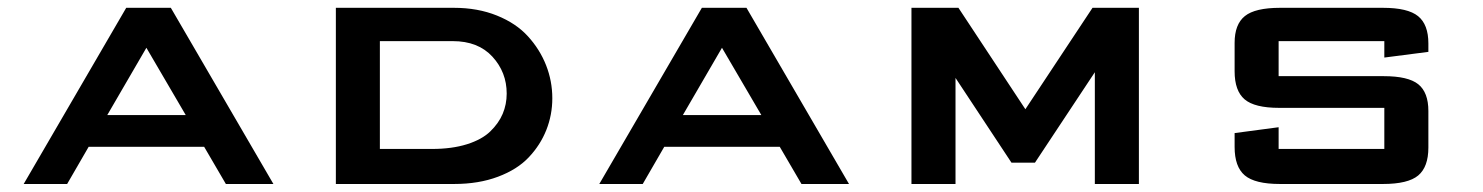

<svg xmlns="http://www.w3.org/2000/svg" viewBox="-20 -459 3700 479"><path d="M406.2 -439.5 662.1 0H543.5L489.3 -92.8H201.2L147.5 0H39.1L294.9 -439.5ZM247.6 -171.9H443.4L345.2 -339.8Z M1109.4 -356.4H927.7V-87.4H1057.6Q1107.4 -87.4 1144.8 -99.1Q1182.1 -110.8 1203.1 -131.1Q1224.1 -151.4 1234.1 -175Q1244.1 -198.7 1244.1 -225.6Q1244.1 -278.8 1208.5 -317.6Q1172.9 -356.4 1109.4 -356.4ZM1112.8 0H817.9V-439.5H1112.8Q1171.9 -439.5 1219.7 -420.2Q1267.6 -400.9 1297.1 -368.4Q1326.7 -335.9 1342.3 -296.4Q1357.9 -256.8 1357.9 -213.9Q1357.9 -172.4 1343 -134.8Q1328.1 -97.2 1299.3 -66.7Q1270.5 -36.1 1222.4 -18.1Q1174.3 0 1112.8 0Z M1842.3 -439.5 2098.1 0H1979.5L1925.3 -92.8H1637.2L1583.5 0H1475.1L1731 -439.5ZM1683.6 -171.9H1879.4L1781.2 -339.8Z M2821.3 -439.5V0H2711.4V-278.8L2562 -53.2H2503.4L2363.8 -264.6V0H2253.9V-439.5H2371.1L2538.1 -186.5L2705.6 -439.5Z M3060.1 -352.1Q3060.1 -398.4 3085.7 -418.9Q3111.3 -439.5 3173.3 -439.5H3430.2Q3492.2 -439.5 3517.8 -418.7Q3543.5 -397.9 3543.5 -350.6V-329.6L3433.6 -315.4V-356.4H3169.9V-269H3432.1Q3493.2 -269 3518.3 -248.8Q3543.5 -228.5 3543.5 -182.1V-90.8Q3543.5 -42.5 3518.1 -21.2Q3492.7 0 3430.2 0H3173.3Q3110.8 0 3085.4 -21.5Q3060.1 -43 3060.1 -92.3V-127L3169.9 -141.6V-87.4H3433.6V-189.9H3171.4Q3109.9 -189.9 3085 -211.2Q3060.1 -232.4 3060.1 -281.2Z"/></svg>

Font: Squarish Sans CT
Style: RegularSC
Weight: 400
Version: Version 0.9